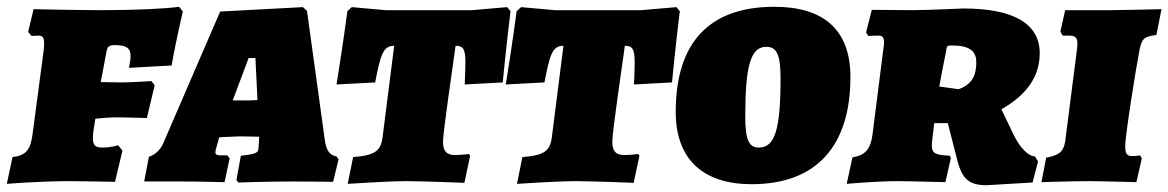

<svg xmlns="http://www.w3.org/2000/svg" viewBox="-37 -534 3444 566"><path d="M238 -145 244 -184C258 -185 281 -188 304 -188C340 -188 396 -186 396 -186L419 -283L409 -295C409 -295 347 -291 324 -291L260 -292L277 -382C280 -397 284 -401 302 -401C336 -401 348 -392 348 -368C348 -356 343 -334 343 -334L469 -341C481 -412 502 -500 502 -500L491 -514C451 -508 352 -504 264 -504C186 -504 62 -507 62 -507L46 -440L56 -428C56 -428 67 -429 76 -429C88 -429 93 -424 93 -407C93 -402 93 -395 92 -387L59 -139C53 -92 40 -76 0 -71L-17 8C-17 8 78 0 169 0C206 0 302 2 302 2L324 -90L311 -106C311 -106 292 -99 266 -99C244 -99 237 -105 237 -126C237 -132 237 -138 238 -145Z M920 -125 868 -502 856 -513 612 -500 444 -111C435 -91 419 -77 402 -72L388 1H498C547 1 625 3 625 3L640 -67L633 -76H614C603 -76 598 -78 598 -85C598 -89 599 -94 602 -103L609 -129C606 -129 657 -132 670 -132L727 -131L726 -110C726 -105 725 -102 725 -99C725 -83 718 -80 673 -75L660 -3L666 4C666 4 748 1 827 1C874 1 945 2 945 2L961 -64L955 -73C936 -76 924 -89 920 -125ZM649 -238 696 -363H716L722 -239C704 -238 697 -238 685 -238Z M1125 -399 1091 -131C1086 -89 1069 -76 1004 -71L988 8C988 8 1107 0 1161 0C1209 0 1332 5 1332 5L1349 -75L1345 -80C1345 -80 1323 -77 1304 -77C1280 -77 1269 -88 1269 -116C1269 -144 1295 -319 1306 -399C1329 -399 1335 -389 1335 -349C1335 -333 1334 -312 1333 -285L1445 -291C1445 -291 1456 -405 1468 -501L1458 -513L1354 -504H1100L1000 -513L987 -501C975 -408 955 -285 955 -285L1069 -291C1085 -375 1093 -399 1125 -399Z M1624 -399 1590 -131C1585 -89 1568 -76 1503 -71L1487 8C1487 8 1606 0 1660 0C1708 0 1831 5 1831 5L1848 -75L1844 -80C1844 -80 1822 -77 1803 -77C1779 -77 1768 -88 1768 -116C1768 -144 1794 -319 1805 -399C1828 -399 1834 -389 1834 -349C1834 -333 1833 -312 1832 -285L1944 -291C1944 -291 1955 -405 1967 -501L1957 -513L1853 -504H1599L1499 -513L1486 -501C1474 -408 1454 -285 1454 -285L1568 -291C1584 -375 1592 -399 1624 -399Z M2179 9C2371 9 2470 -105 2470 -307C2470 -447 2390 -514 2246 -514C2051 -514 1955 -406 1955 -204C1955 -62 2038 9 2179 9ZM2200 -99C2171 -99 2160 -121 2160 -191C2160 -341 2176 -396 2222 -396C2252 -396 2264 -374 2264 -304C2264 -154 2248 -99 2200 -99Z M2717 -171H2757L2786 -58C2800 -5 2822 12 2871 12L3007 4L3023 -58L3014 -73C2995 -73 2969 -98 2949 -141L2915 -212C2990 -254 3028 -309 3028 -377C3028 -466 2948 -509 2803 -509C2803 -509 2693 -504 2652 -504L2533 -505L2516 -438L2523 -428C2523 -428 2540 -429 2553 -429C2564 -429 2569 -424 2569 -409C2569 -405 2569 -402 2568 -397L2535 -137C2529 -93 2514 -77 2476 -70L2459 8C2459 8 2545 0 2609 0C2642 0 2750 3 2750 3L2766 -68L2763 -75C2721 -77 2710 -81 2710 -106C2710 -113 2711 -120 2712 -129ZM2789 -271 2732 -279C2736 -301 2738 -314 2752 -383C2754 -398 2755 -400 2767 -400C2818 -400 2841 -386 2841 -351C2841 -317 2833 -287 2789 -271Z M3323 -391C3330 -420 3335 -426 3372 -431L3387 -507C3387 -507 3273 -504 3239 -504H3103L3089 -441C3091 -437 3093 -433 3096 -429H3114C3132 -429 3139 -424 3139 -406C3139 -401 3139 -396 3138 -390L3105 -132C3101 -89 3091 -78 3047 -69L3033 3C3033 3 3121 0 3174 0C3208 0 3313 3 3313 3L3329 -67L3324 -76C3324 -76 3316 -74 3300 -74C3286 -74 3280 -80 3280 -103C3280 -134 3311 -330 3323 -391Z"/></svg>

Font: Alegreya SC Black
Style: Italic
Weight: 900
Italic angle: -7°
Designer: Juan Pablo del Peral
Foundry: Huerta Tipografica
Version: Version 2.007;PS 002.007;hotconv 1.0.88;makeotf.lib2.5.64775